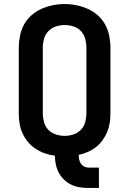

<svg xmlns="http://www.w3.org/2000/svg" viewBox="-20 -766 640 951"><path d="M417 165Q395 165 373.5 161.5Q352 158 332.5 148.5Q313 139 297 123.5Q281 108 271 89Q261 70 256.5 48.5Q252 27 252 5Q226 2 202 -6.5Q178 -15 156.5 -29Q135 -43 118.5 -63Q102 -83 91.5 -106Q81 -129 77 -154.5Q73 -180 73 -205V-530Q73 -559 79 -588.5Q85 -618 99 -644Q113 -670 135.5 -690Q158 -710 185 -722Q212 -734 241 -740Q270 -746 300 -746Q330 -746 359 -740Q388 -734 415 -722Q442 -710 464.5 -690Q487 -670 501 -644Q515 -618 521 -588.5Q527 -559 527 -530V-205Q527 -181 523.5 -157.5Q520 -134 511 -112.5Q502 -91 488 -71.5Q474 -52 455.5 -37.5Q437 -23 415 -13.5Q393 -4 370 1Q370 12 372 23Q374 34 380 43.5Q386 53 396 58.5Q406 64 417 64H470V165ZM300 -93Q322 -93 343.5 -100Q365 -107 380.5 -123Q396 -139 402 -161Q408 -183 408 -205V-530Q408 -552 402 -574Q396 -596 380.5 -612.5Q365 -629 343 -635.5Q321 -642 299 -642Q277 -642 255.5 -634.5Q234 -627 219 -611Q204 -595 198 -573.5Q192 -552 192 -530V-205Q192 -183 198 -161Q204 -139 219.5 -123Q235 -107 256.5 -100Q278 -93 300 -93Z"/></svg>

Font: Iosevka Curly Extended
Style: Bold
Weight: 700
Width: 7
Monospace: yes
Designer: Belleve Invis
Foundry: Belleve Invis
Version: Version 11.1.0; ttfautohint (v1.8.3)